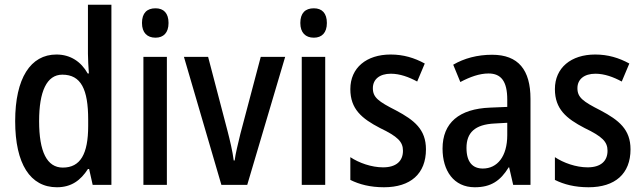

<svg xmlns="http://www.w3.org/2000/svg" viewBox="-20 -780 2714 810"><path d="M220 10C281 10 320 -19 351 -67H356L371 0H450V-760H351V-553C351 -530 353 -499 355 -470H350C322 -520 277 -550 218 -550C109 -550 44 -450 44 -269C44 -88 108 10 220 10ZM245 -73C178 -73 145 -140 145 -269C145 -394 177 -465 243 -465C322 -465 352 -403 352 -275V-249C352 -130 319 -73 245 -73Z M636 -745C600 -745 579 -725 579 -683C579 -642 601 -621 636 -621C670 -621 691 -642 691 -683C691 -724 671 -745 636 -745ZM684 -540H585V0H684Z M914 0H1023L1183 -540H1080L994 -215C984 -173 973 -130 970 -103H966C961 -143 950 -188 940 -227L858 -540H756Z M1304 -745C1268 -745 1247 -725 1247 -683C1247 -642 1269 -621 1304 -621C1338 -621 1359 -642 1359 -683C1359 -724 1339 -745 1304 -745ZM1352 -540H1253V0H1352Z M1777 -150C1777 -234 1728 -273 1651 -314C1576 -352 1553 -369 1553 -408C1553 -445 1581 -469 1629 -469C1667 -469 1705 -455 1740 -436L1772 -512C1728 -536 1682 -550 1628 -550C1526 -550 1458 -494 1458 -404C1458 -320 1506 -280 1583 -240C1658 -204 1680 -182 1680 -144C1680 -100 1651 -74 1596 -74C1547 -74 1494 -93 1458 -117V-21C1496 -2 1542 10 1600 10C1712 10 1777 -47 1777 -150Z M2056 -549C1994 -549 1938 -534 1892 -507L1922 -434C1964 -456 2003 -470 2041 -470C2094 -470 2120 -437 2120 -360V-329L2048 -326C1917 -321 1847 -262 1847 -153C1847 -60 1894 10 1983 10C2051 10 2091 -17 2126 -74H2128L2145 0H2218V-363C2218 -485 2167 -549 2056 -549ZM2067 -259 2120 -262V-210C2120 -120 2078 -69 2017 -69C1974 -69 1948 -96 1948 -156C1948 -220 1983 -255 2067 -259Z M2640 -150C2640 -234 2591 -273 2514 -314C2439 -352 2416 -369 2416 -408C2416 -445 2444 -469 2492 -469C2530 -469 2568 -455 2603 -436L2635 -512C2591 -536 2545 -550 2491 -550C2389 -550 2321 -494 2321 -404C2321 -320 2369 -280 2446 -240C2521 -204 2543 -182 2543 -144C2543 -100 2514 -74 2459 -74C2410 -74 2357 -93 2321 -117V-21C2359 -2 2405 10 2463 10C2575 10 2640 -47 2640 -150Z"/></svg>

Font: Noto Sans Khmer UI Condensed Medium
Style: Regular
Weight: 500
Width: 3
Designer: Danh Hong and the Monotype Design Team
Foundry: Monotype Imaging Inc.
Version: Version 2.002